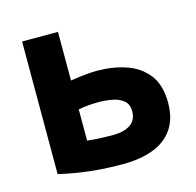

<svg xmlns="http://www.w3.org/2000/svg" viewBox="-84 -614 729 713"><g transform="rotate(-15 280.0 -257.5)"><path d="M304 11Q259 11 218 8Q177 5 138 -1Q99 -7 60 -16V-526H198V-339Q215 -342 232 -344Q249 -346 266.5 -347.5Q284 -349 301 -349Q360 -349 411 -332Q462 -315 493.5 -275Q525 -235 525 -166Q525 -105 497.5 -65.5Q470 -26 420.5 -7.5Q371 11 304 11ZM297 -103Q339 -103 363.5 -119.5Q388 -136 388 -170Q388 -197 371.5 -211Q355 -225 329 -230Q303 -235 276 -235Q254 -235 233 -233Q212 -231 198 -228V-108Q206 -107 224 -105.5Q242 -104 262 -103.5Q282 -103 297 -103Z"/></g></svg>

Font: Ubuntu Sans Mono
Style: Regular
Weight: 400
Monospace: yes
Designer: Dalton Maag Ltd
Foundry: Dalton Maag Ltd
Version: Version 1.006